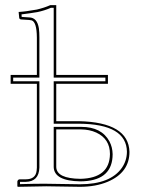

<svg xmlns="http://www.w3.org/2000/svg" viewBox="-20 -718 550 740"><path d="M196.8 -698.2V-429.2H396V-395H196.8V-251H284.2Q475.6 -246.6 479 -132.8Q479 -53.2 395.5 -17.6Q349.1 2 288.1 2Q262.7 2 223.1 1Q183.1 0 158.2 0L48.8 2L46.9 0V-19Q48.8 -25.9 55.2 -26.9H79.1Q117.2 -26.9 121.1 -59.6Q121.6 -65.9 122.1 -71.8V-395H21V-429.2H122.1V-573.2Q121.6 -633.8 101.6 -639.6Q96.7 -640.6 91.8 -641.1L60.1 -643.1Q55.2 -644.5 54.2 -647.9L51.8 -671.9Q78.1 -673.3 122.1 -681.2Q150.9 -688 173.8 -698.2ZM403.8 -124Q403.8 -182.6 351.1 -207Q325.2 -218.8 293 -219.2H196.8V-74.2Q198.2 -29.8 290 -28.8Q402.3 -31.2 403.8 -124ZM187 -688H176.3Q151.9 -677.2 124 -671.4Q92.3 -666 63 -662.6L63.5 -652.8L92.3 -650.9Q123.5 -650.4 129.9 -608.4Q131.8 -593.3 131.8 -573.2V-418.9H30.8V-404.8H131.8V-71.8Q129.9 -18.1 79.1 -17.1H57.1V-8.3Q122.6 -10.3 158.2 -9.8Q184.1 -9.8 223.6 -8.8Q263.2 -7.8 288.1 -7.8Q405.8 -7.8 450.2 -71.8Q468.8 -99.1 469.2 -132.8Q467.8 -240.2 284.2 -241.2H187V-404.8H386.2V-418.9H187ZM414.1 -124Q414.1 -25.9 303.7 -19.5Q296.4 -19 290 -19Q188.5 -20.5 187 -74.2V-229H293Q371.6 -229 401.9 -172.9Q413.6 -150.4 414.1 -124Z"/></svg>

Font: Linux Biolinum Outline O
Style: Bold
Weight: 700
Designer: Philipp H. Poll
Foundry: Philipp H. Poll
Version: Version 0.9.2